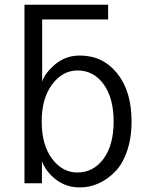

<svg xmlns="http://www.w3.org/2000/svg" viewBox="-20 -779 622 816"><path d="M157.2 -262.7Q157.2 -163.1 201.2 -104.5Q245.1 -45.9 308.6 -45.9Q377 -45.9 419.9 -104Q462.9 -162.1 462.9 -262.7Q462.9 -362.3 420.4 -420.9Q377.9 -479.5 309.6 -479.5Q246.1 -479.5 201.7 -420.4Q157.2 -361.3 157.2 -262.7ZM84 0V-758.8H439.5V-696.3H159.2V-431.6Q169.9 -467.8 214.4 -505.4Q258.8 -543 319.3 -543Q417 -543 478 -467.3Q539.1 -391.6 539.1 -262.7Q539.1 -190.4 519 -134.3Q499 -78.1 466.3 -46.4Q433.6 -14.6 396.5 1.5Q359.4 17.6 319.3 17.6Q261.7 17.6 218.8 -15.1Q175.8 -47.9 158.2 -93.8V0Z"/></svg>

Font: Gothic A1
Style: Regular
Weight: 400
Designer: HanYang I&C Co.,Ltd.
Foundry: HanYang I&C Co.,Ltd.
Version: Version 2.50